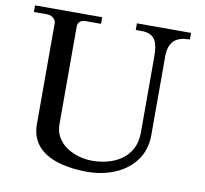

<svg xmlns="http://www.w3.org/2000/svg" viewBox="-81 -811 977 915"><g transform="rotate(10 407.5 -354.0)"><path d="M16 -691H83C101 -691 123 -676 123 -656V-167C123 -22 268 15 400 15C535 15 669 -60 669 -209V-590C669 -665 706 -691 771 -691V-723H509V-691H536C604 -691 618 -650 618 -580V-212C618 -93 517 -41 412 -41C329 -41 229 -88 229 -184V-657C229 -681 245 -690 264 -691H341V-723H16Z"/></g></svg>

Font: MusAnalysis
Style: Regular
Weight: 400
Version: Version 2.0